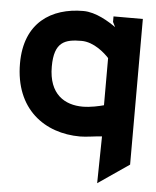

<svg xmlns="http://www.w3.org/2000/svg" viewBox="-50 -505 618 763"><g transform="rotate(5 259.0 -123.5)"><path d="M19 -233C19 -50 141 36 282 36C307 36 339 30 369 28L366 215L490 130V-451H373V-429L383 -409C355 -429 302 -462 252 -462C125 -462 19 -396 19 -233ZM146 -231C146 -330 189 -343 255 -343C305 -343 350 -302 366 -284V-96C348 -91 313 -83 282 -83C211 -83 146 -120 146 -231Z"/></g></svg>

Font: Charger EcoBlack
Style: Black
Weight: 1000
Designer: Jasper
Foundry: Cannot Into Space Fonts
Version: Version 1.1